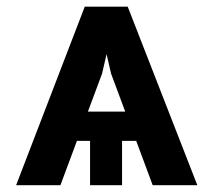

<svg xmlns="http://www.w3.org/2000/svg" viewBox="-20 -543 625 563"><path d="M237.8 -215.8H347.2L305.7 -327.1L292.5 -384.3L279.3 -327.1ZM379.4 -129.9H337.9V0H244.1V-129.9H205.6L157.2 0H27.3L228.5 -523.4H354.5L558.6 0H427.7Z"/></svg>

Font: Pretendard Std SemiBold
Style: Regular
Weight: 600
Designer: Base glyphs from Inter by Rasmus Andersson; Hangeul glyphs from Noto Sans CJK(Source Han Sans) by Jang Soo-young and Kan
Foundry: Kil Hyung-jin
Version: Version 1.309